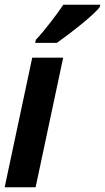

<svg xmlns="http://www.w3.org/2000/svg" viewBox="-45 -786 441 806"><path d="M376 -766.1 373.5 -755.9Q358.9 -736.3 301.3 -688Q248 -644.5 193.8 -606H102.5L105.5 -619.1Q130.9 -645.5 166.7 -691.9Q202.6 -738.3 220.7 -766.1ZM104.5 0H-25.4L90.3 -543.9H220.2Z"/></svg>

Font: Open Sans Hebrew Condensed
Style: Bold Italic
Weight: 700
Width: 3
Italic angle: -12°
Foundry: Ascender Corporation, Yanek Iontef
Version: Version 2.001;PS 002.001;hotconv 1.0.70;makeotf.lib2.5.58329